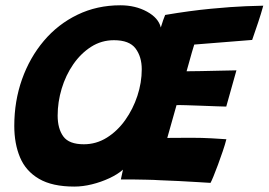

<svg xmlns="http://www.w3.org/2000/svg" viewBox="-20 -680 1016 726"><path d="M261 25.5Q177.5 25.5 127.5 -3.8Q77.5 -33 55.8 -84.8Q34 -136.5 34 -204Q34 -297.5 63.2 -380Q92.5 -462.5 145.8 -525.5Q199 -588.5 272.8 -624.2Q346.5 -660 435 -660Q492 -660 535.8 -636Q579.5 -612 588 -576Q592.5 -591 597 -603.8Q601.5 -616.5 604.5 -623.5Q699 -639.5 778.2 -647Q857.5 -654.5 909.8 -656.5Q962 -658.5 975.5 -658.5Q966.5 -626 956 -594.8Q945.5 -563.5 933.5 -529L714.5 -511.5Q711.5 -502.5 705.5 -481.8Q699.5 -461 693.8 -440Q688 -419 685.5 -410.5Q705 -410.5 741.2 -411.2Q777.5 -412 814.8 -412.8Q852 -413.5 874 -414L835.5 -277Q827 -277 800.5 -278Q774 -279 742 -280.2Q710 -281.5 683.2 -282.2Q656.5 -283 647.5 -282.5Q640 -256 629.8 -219.8Q619.5 -183.5 612.5 -158.5Q634 -158.5 658.8 -158.8Q683.5 -159 706 -159Q744 -159 780 -157Q816 -155 836 -153.5Q831 -133.5 822.2 -107.8Q813.5 -82 804.2 -57Q795 -32 787.2 -13.2Q779.5 5.5 776 11.5Q759.5 10.5 726.5 8.5Q693.5 6.5 655.2 4.5Q617 2.5 584.5 1.5Q562 0 533 -0.5Q504 -1 477.8 -1.5Q451.5 -2 437 -1.5Q440.5 -18.5 445 -38.5Q424.5 -20.5 393.2 -6Q362 8.5 327.5 17Q293 25.5 261 25.5ZM297 -134.5Q344 -134.5 384 -159.5Q424 -184.5 453.5 -226Q483 -267.5 499.5 -317.5Q516 -367.5 516 -418Q516 -465.5 492.5 -496.8Q469 -528 411 -528Q363.5 -528 324.5 -503Q285.5 -478 257 -436.8Q228.5 -395.5 213.2 -344.8Q198 -294 198 -243Q198 -193.5 219.5 -164Q241 -134.5 297 -134.5Z"/></svg>

Font: Grandstander
Style: Bold Italic
Weight: 700
Italic angle: -15°
Designer: Tyler Finck
Foundry: Etcetera Type Co
Version: Version 1.200; ttfautohint (v1.8.3)